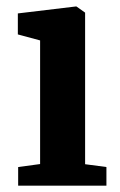

<svg xmlns="http://www.w3.org/2000/svg" viewBox="-20 -588 381 608"><path d="M37.5 0V-59L107 -68.5V-460L36.5 -479V-545.5L220 -567.5H222L249.5 -548V-68L317 -59V0Z"/></svg>

Font: Merriweather 20pt
Style: Bold
Weight: 700
Version: Version 2.100